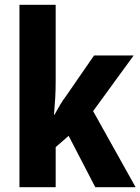

<svg xmlns="http://www.w3.org/2000/svg" viewBox="-20 -780 585 800"><path d="M212 -440Q212 -404 210 -370.5Q208 -337 205 -302H207Q220 -326 231.5 -345Q243 -364 256 -381L372 -549H537L368 -317L545 0H377L266 -214L212 -167V0H61V-760H212Z"/></svg>

Font: Noto Sans Gujarati UI Condensed ExtraBold
Style: Regular
Weight: 800
Width: 3
Designer: Jelle Bosma - Monotype Design Team, Universal Thirst
Foundry: Monotype Imaging Inc.
Version: Version 2.106; ttfautohint (v1.8.4.7-5d5b)